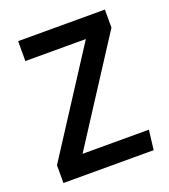

<svg xmlns="http://www.w3.org/2000/svg" viewBox="-104 -604 599 680"><g transform="rotate(-20 195.5 -263.5)"><path d="M368 -459 119 -74H369L360 0H20V-67L269 -452H41V-527H368Z"/></g></svg>

Font: Fira Sans Condensed
Style: Regular
Weight: 400
Width: 3
Designer: bBox Type GmbH & Carrois Corporate GbR & Edenspiekermann AG
Foundry: bBox Type GmbH & Carrois Corporate GbR & Edenspiekermann AG
Version: Version 4.301